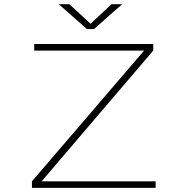

<svg xmlns="http://www.w3.org/2000/svg" viewBox="-20 -914 915 934"><path d="M135.5 0V-32L681 -668H146.5V-700H725.5V-668L182.5 -32H737V0ZM266 -893.5H317.5L420.5 -798.5L522.5 -893.5H574L437 -772.5H403Z"/></svg>

Font: Trispace SemiExpanded Thin
Style: Regular
Weight: 100
Width: 6
Designer: Tyler Finck
Foundry: Etcetera Type Company
Version: Version 1.210; ttfautohint (v1.8.3)